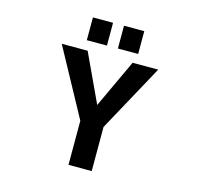

<svg xmlns="http://www.w3.org/2000/svg" viewBox="-130 -1084 1260 1224"><g transform="rotate(15 500.0 -472.0)"><path d="M334 -795.9V-946.3H466.8V-795.9ZM539.1 -795.9V-946.3H672.9V-795.9ZM504.9 -414.1 653.3 -732.4H822.3L580.1 -289.1V2H426.8V-289.1L185.5 -732.4H356.4Z"/></g></svg>

Font: GenEi Gothic M Regular
Style: Bold
Weight: 700
Designer: o_tamon (Modified); [Source Han Sans]
Ryoko NISHIZUKA  (kana & ideographs); Paul D. Hunt (Latin, Greek & Cyrillic); Wenl
Version: Version 1.1a;Original Version 1.004